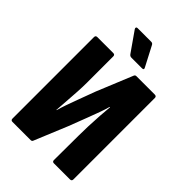

<svg xmlns="http://www.w3.org/2000/svg" viewBox="-245 -946 1048 1048"><g transform="rotate(45 278.5 -422.5)"><path d="M57 0Q44 0 44 -13V-642Q44 -655 57 -655H180Q193 -655 193 -642V-439Q193 -407 190.5 -366Q188 -325 185 -285.5Q182 -246 180 -216H182Q189 -242 199 -270.5Q209 -299 224 -339.5Q239 -380 261 -439L346 -646Q349 -655 359 -655H500Q514 -655 514 -642V-13Q514 0 500 0H377Q364 0 364 -13L365 -200Q365 -232 366.5 -275Q368 -318 371 -360.5Q374 -403 377 -433H374Q367 -407 356.5 -378Q346 -349 330 -307Q314 -265 289 -200L210 -9Q207 0 197 0ZM268 -707Q257 -707 250 -717L171 -830Q167 -836 169 -840.5Q171 -845 177 -845H283Q293 -845 298 -836L358 -721Q366 -707 350 -707Z"/></g></svg>

Font: Sofia Sans Condensed Black
Style: Regular
Weight: 900
Designer: Botio Nikoltchev, Ani Petrova
Foundry: lettersoup
Version: Version 4.101